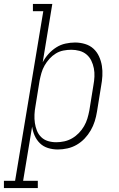

<svg xmlns="http://www.w3.org/2000/svg" viewBox="-87 -755 607 980"><path d="M-67 205V168H-10L134 -698H81V-735H180L131 -437Q143 -460 160.5 -479.5Q178 -499 200 -513Q222 -527 247 -532.5Q272 -538 296 -538Q322 -538 347 -530.5Q372 -523 390 -506.5Q408 -490 418.5 -467Q429 -444 433 -419Q437 -394 435.5 -367.5Q434 -341 429 -315L408 -185Q404 -160 396.5 -136Q389 -112 376 -89.5Q363 -67 345 -48Q327 -29 304.5 -16Q282 -3 257 2.5Q232 8 208 8Q182 8 158 0.5Q134 -7 117 -23.5Q100 -40 90 -62.5Q80 -85 77 -109L31 168H106V205ZM200 -29Q220 -29 241 -33.5Q262 -38 281 -49Q300 -60 315.5 -76Q331 -92 342 -111Q353 -130 359 -150Q365 -170 369 -191L390 -321Q394 -342 395 -364Q396 -386 392 -406.5Q388 -427 379 -445.5Q370 -464 354.5 -477Q339 -490 318.5 -495.5Q298 -501 277 -501Q257 -501 236.5 -497Q216 -493 198 -482Q180 -471 165.5 -455Q151 -439 140.5 -420.5Q130 -402 124.5 -382.5Q119 -363 115 -343L94 -213Q90 -192 89 -170Q88 -148 91 -127.5Q94 -107 101.5 -88Q109 -69 123.5 -55Q138 -41 158 -35Q178 -29 200 -29Z"/></svg>

Font: Iosevka Slab XLtObl
Style: Regular
Weight: 200
Italic angle: -9°
Monospace: yes
Designer: Belleve Invis
Foundry: Belleve Invis
Version: Version 11.1.1; ttfautohint (v1.8.3)